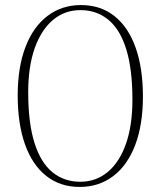

<svg xmlns="http://www.w3.org/2000/svg" viewBox="-20 -729 635 759"><path d="M300 -709Q378 -709 432.8 -665.2Q487.5 -621.5 516.2 -540.5Q545 -459.5 545 -347.5Q545 -236 514.5 -155.8Q484 -75.5 427.5 -32.8Q371 10 295 10Q217.5 10 162.5 -33.8Q107.5 -77.5 78.8 -158.5Q50 -239.5 50 -351.5Q50 -463.5 80.8 -543.5Q111.5 -623.5 168 -666.2Q224.5 -709 300 -709ZM503.5 -335Q503.5 -456 479 -534.5Q454.5 -613 408.2 -651Q362 -689 298 -689Q235.5 -689 189.2 -650Q143 -611 117.2 -538.5Q91.5 -466 91.5 -364Q91.5 -243 116.2 -164.5Q141 -86 187.2 -48.2Q233.5 -10.5 297.5 -10.5Q359.5 -10.5 406 -49.2Q452.5 -88 478 -160.8Q503.5 -233.5 503.5 -335Z"/></svg>

Font: Fraunces Thin
Style: Regular
Weight: 250
Version: Version 1.000;[b76b70a41]